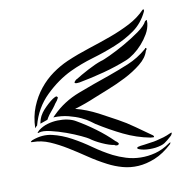

<svg xmlns="http://www.w3.org/2000/svg" viewBox="-60 -621 576 585"><g transform="rotate(-10 227.5 -328.5)"><path d="M425 -519Q423 -502 414 -486.5Q405 -471 393 -457.5Q381 -444 367.5 -434Q354 -424 342 -419Q307 -405 267.5 -394.5Q228 -384 190 -377Q189 -377 183 -376.5Q177 -376 175 -379Q175 -381 179 -385Q183 -389 185 -389Q199 -398 223.5 -411Q248 -424 266 -430Q272 -431 294.5 -441.5Q317 -452 342.5 -466.5Q368 -481 390.5 -497Q413 -513 419 -526Q421 -527 422 -528Q423 -529 425 -529ZM421 -556Q405 -522 377 -502Q349 -482 314.5 -468Q280 -454 242.5 -443Q205 -432 171 -416Q129 -396 91.5 -359.5Q54 -323 40 -270Q38 -269 36.5 -267Q35 -265 33 -263Q34 -299 46 -328.5Q58 -358 76.5 -381Q95 -404 118 -420.5Q141 -437 166 -448Q201 -463 237 -474.5Q273 -486 306 -498Q339 -510 368 -525Q397 -540 418 -562Q421 -562 421 -562Q423 -562 422 -560Q421 -558 421 -556ZM440 -177Q440 -175 439 -173.5Q438 -172 437 -170L434 -167Q422 -156 413 -150Q404 -144 384 -141Q376 -140 366 -140Q356 -140 347.5 -141.5Q339 -143 333 -145.5Q327 -148 329 -151Q330 -153 339.5 -154.5Q349 -156 352 -156Q363 -158 372.5 -159Q382 -160 390 -162Q403 -165 413 -168Q423 -171 436 -177Q440 -179 440 -177ZM385 -174Q385 -173 381 -173.5Q377 -174 374 -174Q332 -182 293 -201Q254 -220 216 -244Q213 -246 203 -253.5Q193 -261 177 -268.5Q161 -276 139.5 -281.5Q118 -287 93 -286L100 -293Q135 -328 183.5 -346.5Q232 -365 282 -382Q313 -393 344.5 -406Q376 -419 404 -443Q406 -447 408 -445Q410 -443 409 -441.5Q408 -440 406 -437Q400 -416 377.5 -398Q355 -380 327.5 -366Q300 -352 272 -341Q244 -330 227 -323Q213 -317 196.5 -311Q180 -305 163 -300Q180 -296 197.5 -289Q215 -282 231.5 -273.5Q248 -265 262 -257Q276 -249 286 -244Q310 -231 334.5 -213.5Q359 -196 379 -182Q386 -178 385 -174ZM116 -345Q118 -345 116.5 -341.5Q115 -338 112.5 -334.5Q110 -331 107 -327.5Q104 -324 104 -323Q97 -313 90 -305Q83 -297 78 -289L74 -282L51 -274Q52 -280 54.5 -288Q57 -296 64 -306Q69 -313 77.5 -321.5Q86 -330 94 -336.5Q102 -343 108.5 -346Q115 -349 116 -345ZM429 -144Q402 -119 375 -108Q348 -97 323 -95.5Q298 -94 274.5 -100.5Q251 -107 230 -118Q201 -133 174.5 -151Q148 -169 122 -185Q96 -201 70.5 -212Q45 -223 18 -223Q10 -223 14 -226Q18 -229 19 -229Q51 -241 80.5 -234Q110 -227 138.5 -211.5Q167 -196 194.5 -176.5Q222 -157 251 -142Q269 -133 290 -126.5Q311 -120 334 -119.5Q357 -119 380 -125Q403 -131 426 -147Q432 -151 431 -148Q430 -145 429 -144ZM275 -171Q273 -168 268 -168.5Q263 -169 262 -171Q247 -173 225 -183Q203 -193 190 -203Q186 -206 167 -215Q148 -224 124.5 -232.5Q101 -241 77.5 -246.5Q54 -252 42 -248Q38 -246 38 -249Q40 -251 41 -252Q42 -253 44 -255Q57 -265 72.5 -269.5Q88 -274 104 -274.5Q120 -275 134.5 -272Q149 -269 159 -263Q187 -247 215.5 -226Q244 -205 267 -182Q269 -181 273 -177Q277 -173 275 -171Z"/></g></svg>

Font: Akronim
Style: Regular
Weight: 400
Designer: Grzegorz Klimczewski
Foundry: Fonty.PL
Version: Version 1.002